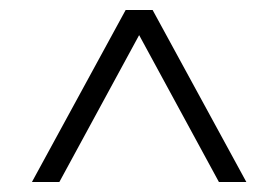

<svg xmlns="http://www.w3.org/2000/svg" viewBox="-20 -710 558 385"><path d="M44 -345 232 -690H286L474 -345H419L249 -658H269L99 -345Z"/></svg>

Font: Platypi Light Light
Style: Regular
Weight: 300
Version: Version 1.200